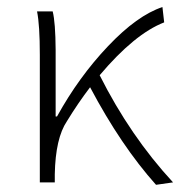

<svg xmlns="http://www.w3.org/2000/svg" viewBox="-20 -512 506 539"><path d="M133.8 0H91.8V-357.9Q91.8 -441.9 84 -480H127.9Q135.7 -449.2 136.2 -372.1V-185.1H140.1Q201.2 -295.9 283.2 -382.3Q365.2 -468.8 436 -492.2L440.9 -449.2Q357.9 -417 259.8 -300.8Q345.7 -129.9 465.8 0L418 6.8Q319.8 -103 232.9 -267.1Q198.7 -222.2 168 -171.9Q135.7 -124 133.8 -22.9Z"/></svg>

Font: SourceSansPro-Light
Style: Regular
Weight: 300
Designer: Paul D. Hunt
Foundry: Adobe Systems Incorporated
Version: Version 2.020;PS 2.0;hotconv 1.0.86;makeotf.lib2.5.63406